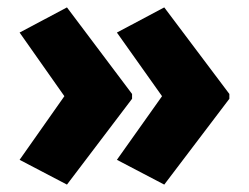

<svg xmlns="http://www.w3.org/2000/svg" viewBox="-20 -540 672 519"><path d="M600 -273 424 -41 296 -108 418 -280 296 -452 424 -520 600 -286ZM337 -273 161 -41 33 -108 154 -280 33 -452 161 -520 337 -286Z"/></svg>

Font: Noto Sans Lao Looped UI SmCd Blk
Style: Regular
Weight: 900
Width: 4
Designer: Mark Frömberg, Ben Mitchell
Foundry: The Fontpad Ltd
Version: Version 1.001